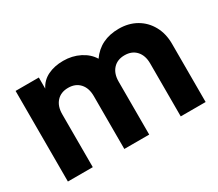

<svg xmlns="http://www.w3.org/2000/svg" viewBox="-105 -780 1138 1002"><g transform="rotate(-30 464.5 -279.0)"><path d="M55 -546H195V-479Q215 -519 255 -538.5Q295 -558 348 -558Q402 -558 446.5 -535.5Q491 -513 514 -475Q572 -558 683 -558Q742 -558 787.5 -532Q833 -506 859 -459Q885 -412 885 -351V0H735V-319Q735 -367 709.5 -395Q684 -423 640 -423Q596 -423 570.5 -395Q545 -367 545 -319V0H395V-319Q395 -367 369.5 -395Q344 -423 300 -423Q256 -423 230.5 -395Q205 -367 205 -319V0H55Z"/></g></svg>

Font: Evergrow Sans 
Style: ExtraBold
Weight: 800
Foundry: 10Web
Version: Version 1.000